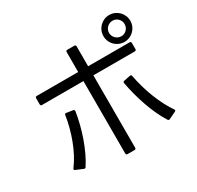

<svg xmlns="http://www.w3.org/2000/svg" viewBox="-186 -1084 1372 1337"><g transform="rotate(-30 500.0 -415.5)"><path d="M846 -651C906 -651 954 -699 954 -759C954 -818 906 -867 846 -867C786 -867 738 -819 738 -759C738 -698 786 -651 846 -651ZM846 -696C813 -696 783 -724 783 -759C783 -793 812 -821 846 -821C881 -821 908 -793 908 -759C908 -724 881 -696 846 -696ZM116 -570C116 -562 120 -558 128 -558H461V24C461 32 465 36 473 36H529C537 36 541 32 541 24V-558H874C882 -558 886 -562 886 -570V-619C886 -626 882 -631 874 -631H541V-791C541 -799 537 -803 529 -803H473C465 -803 461 -799 461 -791V-631H128C120 -631 116 -626 116 -619ZM906 -55C914 -59 915 -65 910 -71C846 -162 796 -296 773 -419C772 -427 767 -430 759 -428L709 -418C701 -417 698 -412 699 -404C723 -275 769 -134 833 -33C837 -26 843 -25 850 -28ZM158 -27C164 -24 170 -25 174 -31C239 -130 288 -276 308 -404C309 -412 305 -417 298 -418L246 -426C239 -428 234 -424 233 -416C215 -296 166 -157 97 -67C92 -60 93 -54 101 -51Z"/></g></svg>

Font: LINE Seed JP App_OTF Regular
Style: Regular
Weight: 400
Designer: LY Corporation & Fontrix & Fontworks
Version: Version 1.002